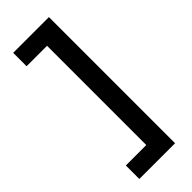

<svg xmlns="http://www.w3.org/2000/svg" viewBox="-260 -697 852 852"><g transform="rotate(-45 166.5 -271.0)"><path d="M41.7 125V40.3H170.1V-582.6H41.7V-666.7H266V125Z"/></g></svg>

Font: Afacad SemiBold
Style: Regular
Weight: 600
Designer: Kristian Moeller
Foundry: Dicotype
Version: Version 1.000